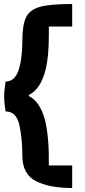

<svg xmlns="http://www.w3.org/2000/svg" viewBox="-20 -696 424 963"><path d="M342 -563H225V-520Q225 -415 210 -352Q185 -248 125 -220V-214Q180 -188 206 -93Q227 -7 225 134H342V247Q227 247 159.5 212Q92 177 92 84Q92 -2 77 -69.5Q62 -137 8 -137Q1 -181 1 -212Q1 -243 8 -287Q54 -287 73 -344Q92 -401 92 -489Q92 -571 111 -609.5Q130 -648 181.5 -662Q233 -676 342 -676Z"/></svg>

Font: Lalezar
Style: Regular
Weight: 400
Designer: Borna Izadpanah
Foundry: Borna Izadpanah
Version: Version 1.004